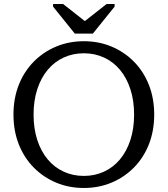

<svg xmlns="http://www.w3.org/2000/svg" viewBox="-20 -925 834 955"><path d="M397 10Q323 10 259.5 -16.5Q196 -43 148 -91.5Q100 -140 73.5 -207Q47 -274 47 -355Q47 -436 73.5 -503Q100 -570 148 -618.5Q196 -667 259.5 -693.5Q323 -720 397 -720Q471 -720 534.5 -693.5Q598 -667 646 -618.5Q694 -570 720.5 -503Q747 -436 747 -355Q747 -274 720.5 -207Q694 -140 646 -91.5Q598 -43 534.5 -16.5Q471 10 397 10ZM397 -50Q451 -50 497 -71Q543 -92 576.5 -132Q610 -172 628.5 -228.5Q647 -285 647 -355Q647 -425 628.5 -481.5Q610 -538 576.5 -578Q543 -618 497 -639Q451 -660 397 -660Q343 -660 297 -639Q251 -618 217.5 -578Q184 -538 165.5 -481.5Q147 -425 147 -355Q147 -285 165.5 -228.5Q184 -172 217.5 -132Q251 -92 297 -71Q343 -50 397 -50ZM352 -758 244 -892V-905H294L402 -820L510 -905H550V-892L442 -758Z"/></svg>

Font: Roboto Serif 20pt
Style: Regular
Weight: 400
Designer: Greg Gazdowicz
Foundry: Commercial Type
Version: Version 1.008